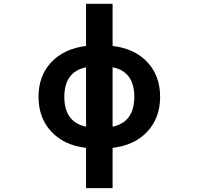

<svg xmlns="http://www.w3.org/2000/svg" viewBox="-20 -771 1040 1010"><path d="M432.6 -417Q318.4 -393.6 318.4 -261.2Q318.4 -128.9 432.6 -104.5ZM572.3 -104.5Q686.5 -128.9 686.5 -261.7Q686.5 -394.5 572.3 -417ZM572.3 6.8V218.8H432.6V6.8Q316.4 -6.8 249.5 -79.1Q182.6 -151.4 182.6 -261.7Q182.6 -372.1 249.5 -443.4Q316.4 -514.6 432.6 -529.3V-751H572.3V-529.3Q688.5 -515.6 755.4 -443.8Q822.3 -372.1 822.3 -261.7Q822.3 -151.4 755.4 -79.1Q688.5 -6.8 572.3 6.8Z"/></svg>

Font: Gen Shin Gothic Monospace Bold
Style: Bold
Weight: 700
Designer: [Source Han Sans]
Ryoko NISHIZUKA  (kana & ideographs); Paul D. Hunt (Latin, Greek & Cyrillic); Wenlong ZHANG  (bopomofo
Version: Version 1.002.20150607